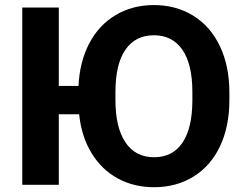

<svg xmlns="http://www.w3.org/2000/svg" viewBox="-20 -741 983 770"><path d="M899.9 -339.4Q899.9 -234.4 862.8 -155.3Q825.7 -76.2 756.6 -33.2Q687.5 9.8 598.1 9.8Q516.6 9.8 451.9 -25.6Q387.2 -61 346.9 -127.4Q306.6 -193.8 297.4 -282.7H215.8V0H69.3V-710.9H215.8V-396.5H294.9Q299.3 -492.7 337.6 -566.4Q376 -640.1 443.6 -680.4Q511.2 -720.7 597.2 -720.7Q686 -720.7 755.1 -678Q824.2 -635.3 862.1 -555.4Q899.9 -475.6 899.9 -371.1ZM751.5 -371.6Q751.5 -483.4 711.4 -541.5Q671.4 -599.6 597.2 -599.6Q523.4 -599.6 483.4 -542.2Q443.4 -484.9 442.9 -374V-339.4Q442.9 -230.5 482.9 -170.4Q522.9 -110.4 598.1 -110.4Q671.9 -110.4 711.4 -168.2Q751 -226.1 751.5 -336.9Z"/></svg>

Font: Roboto-o
Style: o-Bold
Weight: 700
Designer: Google
Version: Version 2.134; 2016; ttfautohint (v1.6)